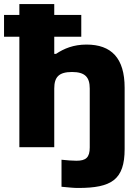

<svg xmlns="http://www.w3.org/2000/svg" viewBox="-50 -730 673 952"><path d="M46 -710V-656H-30V-548H46V0H219V-291C219 -348 242 -373 307 -373C371 -373 395 -348 395 -291V1C395 51 376 67 329 67C305 67 287 65 255 62V196C298 200 315 202 338 202C503 202 568 161 568 9V-295C568 -442 502 -509 379 -509C314 -509 267 -489 228 -463H219V-548H353V-656H219V-710Z"/></svg>

Font: LT Wave Black
Style: Regular
Weight: 900
Designer: Daniel Lyons
Version: Version 2.5 (Glyphs App)